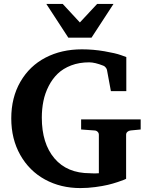

<svg xmlns="http://www.w3.org/2000/svg" viewBox="-20 -937 755 973"><path d="M692.9 -280.8 642.1 -275.9Q632.3 -274.9 625.7 -269Q619.1 -263.2 619.1 -253.9V-30.8Q615.2 -28.8 607.7 -25.6Q600.1 -22.5 576.2 -14.4Q552.2 -6.3 526.6 -0.2Q501 5.9 462.9 11Q424.8 16.1 387.2 16.1Q287.6 16.1 208 -27.3Q128.4 -70.8 82.8 -151.6Q37.1 -232.4 37.1 -336.9Q37.1 -442.9 83.5 -522.9Q129.9 -603 210.7 -645Q291.5 -687 395 -687Q453.1 -687 509.5 -677.2Q565.9 -667.5 592.8 -657.7L620.1 -647.9V-475.1H542L522 -583Q521 -588.4 515.4 -595.2Q509.8 -602.1 503.9 -604Q460.9 -621.1 432.1 -621.1Q381.3 -621.1 340.6 -605.5Q299.8 -589.8 272.5 -563.5Q245.1 -537.1 226.6 -500.7Q208 -464.4 200 -424.6Q191.9 -384.8 191.9 -340.8Q191.9 -210 255.9 -134.5Q319.8 -59.1 436 -59.1Q438.5 -59.1 445.6 -58.6Q452.6 -58.1 461.4 -58.1Q470.2 -58.1 481 -59.1V-253.9Q481 -263.7 474.1 -269.8Q467.3 -275.9 458 -275.9L391.1 -280.8V-332H692.9ZM555.2 -917 443.8 -746.1H326.2L214.8 -917H297.9L384.8 -823.2L472.2 -917Z"/></svg>

Font: Veleka
Style: Bold
Weight: 700
Designer: Stefan Peev, Context Ltd, 2016; SIL International, 1997-2014.
Foundry: Stefan Peev, Context Ltd, 2016
Version: Version 1.000